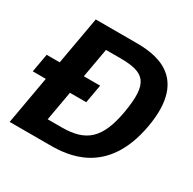

<svg xmlns="http://www.w3.org/2000/svg" viewBox="-194 -860 1026 1020"><g transform="rotate(30 319.0 -350.0)"><path d="M-40 -294H40L-12 0H233C337 0 578 -10 638 -350C698 -690 461 -700 357 -700H112L60 -407H-20ZM156 -113 188 -294H288L308 -407H208L240 -587H327C479 -587 524 -545 490 -350C459 -175 392 -113 243 -113Z"/></g></svg>

Font: Uncut Sans
Style: Bold Italic
Weight: 700
Italic angle: -10°
Designer: Kasper Nordkvist
Foundry: Uncut Type
Version: Version 1.111;FEAKit 1.0